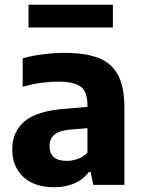

<svg xmlns="http://www.w3.org/2000/svg" viewBox="-20 -778 598 808"><path d="M209 10Q125 10 78.2 -33.5Q31.5 -77 31.5 -148Q31.5 -225 85 -268.8Q138.5 -312.5 259 -320.5L348 -328V-335.5Q348 -392 319.8 -413.2Q291.5 -434.5 223.5 -434.5Q192 -434.5 152 -429.2Q112 -424 75.5 -412.5V-532.5Q115.5 -544 163.2 -549.8Q211 -555.5 252 -555.5Q339 -555.5 394.5 -534Q450 -512.5 476.8 -462.2Q503.5 -412 503.5 -325.5V0H372.5L361.5 -54.5H354Q329 -21 291.2 -5.5Q253.5 10 209 10ZM188.5 -163.5Q188.5 -101 261 -101Q283 -101 306 -108.8Q329 -116.5 348 -135.5V-238.5L275 -232.5Q229 -228.5 208.8 -211.2Q188.5 -194 188.5 -163.5ZM100 -662.5V-758H455V-662.5Z"/></svg>

Font: Encode Sans
Style: Bold
Weight: 700
Designer: Multiple Designers
Foundry: Impallari Type
Version: Version 3.002; ttfautohint (v1.8.3) -l 8 -r 50 -G 200 -x 14 